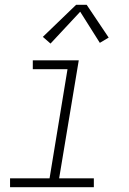

<svg xmlns="http://www.w3.org/2000/svg" viewBox="-20 -782 540 802"><path d="M22 0V-37H187L262 -493H117V-530H309L227 -37H372V0ZM191 -600 159 -628 298 -762H342L434 -625L397 -603L315 -733Z"/></svg>

Font: Iosevka Curly XLtObl
Style: Regular
Weight: 200
Italic angle: -9°
Monospace: yes
Designer: Belleve Invis
Foundry: Belleve Invis
Version: Version 11.1.0; ttfautohint (v1.8.3)